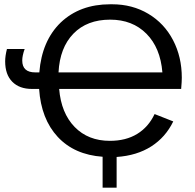

<svg xmlns="http://www.w3.org/2000/svg" viewBox="-20 -718 901 889"><path d="M818.8 -306.2H253.9Q263.2 -194.3 325.7 -130.1Q388.2 -65.9 488.8 -65.9Q563 -65.9 615.2 -97.9Q667.5 -129.9 695.8 -189.9L782.2 -155.8Q746.6 -82.5 680.2 -40Q613.8 2.4 520 8.8V150.9H455.1V7.8Q324.2 -1.5 247.3 -84.2Q170.4 -167 161.1 -306.2H127.9Q69.8 -306.2 36.9 -339.4Q3.9 -372.6 3.9 -434.1Q3.9 -459 12.2 -491.2H94.2Q83 -460 83 -438Q83 -382.8 143.1 -382.8H162.1Q173.8 -529.3 261.2 -613.8Q350.1 -698.2 490.2 -698.2H499Q592.8 -698.2 666.7 -654.1Q740.7 -609.9 781.2 -532.2Q821.8 -454.6 821.8 -357.9Q821.8 -340.8 818.8 -306.2ZM490.2 -627Q382.8 -627 319.8 -562Q256.8 -497.1 251 -382.8H731.9Q722.7 -496.6 658 -561.8Q593.3 -627 490.2 -627Z"/></svg>

Font: Libra Sans Modern
Style: Regular
Weight: 400
Foundry: Stefan Peev, Context Ltd
Version: Version 1.000